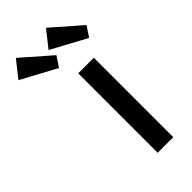

<svg xmlns="http://www.w3.org/2000/svg" viewBox="-395 -840 897 897"><g transform="rotate(-45 53.5 -391.0)"><path d="M70 0V-525H173V0ZM223 -606 49 -700 114 -782 257 -657ZM-85 -782 58 -657 24 -606 -150 -700Z"/></g></svg>

Font: Mach
Style: Regular
Weight: 400
Version: Version 1.002